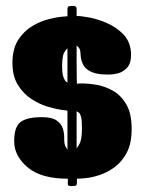

<svg xmlns="http://www.w3.org/2000/svg" viewBox="-20 -604 487 649"><path d="M208 0Q120 0 74.5 -37.5Q29 -75 28 -124Q28 -126 28 -128Q28 -175 49.5 -191.5Q71 -208 122 -208Q155 -208 171 -197Q187 -186 192 -170.5Q197 -155 197 -142Q197 -139 197 -137Q197 -135 197 -134Q197 -116 202.5 -107Q208 -98 208 -98V-230Q208 -230 189 -232.5Q170 -235 142.5 -243Q115 -251 87.5 -268.5Q60 -286 41 -316Q22 -346 22 -392Q22 -393 22 -394Q23 -441 42 -470Q61 -499 88.5 -515.5Q116 -532 143.5 -539Q171 -546 189.5 -547.5Q208 -549 208 -549V-572Q208 -578 210 -581Q212 -584 225 -584Q238 -584 238.5 -578Q239 -572 239 -572V-550Q255 -550 283.5 -544.5Q312 -539 342.5 -525.5Q373 -512 395.5 -489.5Q418 -467 422 -433Q423 -429 423 -426Q423 -423 423 -419Q423 -389 409 -374.5Q395 -360 378 -356Q361 -352 351 -352H344Q309 -352 290 -360.5Q271 -369 263.5 -381.5Q256 -394 254 -406Q252 -418 252 -425Q251 -439 245 -444.5Q239 -450 239 -450Q239 -450 239 -430.5Q239 -411 239 -385.5Q239 -360 239.5 -340.5Q240 -321 240 -321Q240 -321 245.5 -321.5Q251 -322 260 -322Q278 -322 305.5 -317.5Q333 -313 360.5 -298Q388 -283 406.5 -252Q425 -221 425 -169V-168Q425 -119 408.5 -88Q392 -57 367.5 -39Q343 -21 317 -12.5Q291 -4 270.5 -2Q250 0 243 0H240V12Q240 21 237 23Q234 25 222 25Q210 25 209.5 20.5Q209 16 209 16Q209 16 209.5 8Q210 0 208 0ZM208 -441Q201 -434 196 -424.5Q191 -415 190 -385V-381Q190 -355 194.5 -343Q199 -331 203.5 -328Q208 -325 208 -325ZM239 -228V-102Q239 -102 248 -116.5Q257 -131 257 -171Q257 -198 254 -209Q251 -220 247 -223Q243 -226 239 -228Z"/></svg>

Font: Nerko One
Style: Regular
Weight: 400
Designer: Nermin Kahrimanovic
Foundry: Nermin Kahrimanovic
Version: Version 1.101